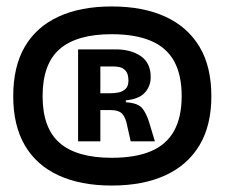

<svg xmlns="http://www.w3.org/2000/svg" viewBox="-20 -729 696 595"><path d="M326 -154Q230 -154 161.5 -185.5Q93 -217 57 -278.5Q21 -340 21 -431Q21 -523 57 -584.5Q93 -646 161.5 -677.5Q230 -709 326 -709Q423 -709 492 -677.5Q561 -646 598 -584.5Q635 -523 635 -431Q635 -340 598 -278.5Q561 -217 492 -185.5Q423 -154 326 -154ZM326 -240Q400 -240 448 -260.5Q496 -281 519.5 -323.5Q543 -366 543 -431Q543 -497 519.5 -539.5Q496 -582 447.5 -602.5Q399 -623 326 -623Q218 -623 165 -577Q112 -531 112 -431Q112 -332 165 -286Q218 -240 326 -240ZM222 -291V-576H338Q386 -576 416.5 -555Q447 -534 447 -490Q447 -462 429 -442Q411 -422 370 -418V-412Q409 -410 422.5 -391.5Q436 -373 444 -344L460 -291H385L374 -340Q370 -363 359.5 -375.5Q349 -388 321 -388H291V-291ZM291 -440H322Q335 -440 347.5 -442.5Q360 -445 369 -453.5Q378 -462 378 -479Q378 -500 369.5 -509.5Q361 -519 350.5 -521Q340 -523 333 -523H291Z"/></svg>

Font: Bricolage Grotesque 60pt SemiBold
Style: Regular
Weight: 600
Version: Version 1.001;gftools[0.9.33.dev8+g029e19f]